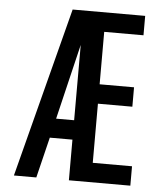

<svg xmlns="http://www.w3.org/2000/svg" viewBox="-53 -781 705 828"><g transform="rotate(5 300.0 -367.5)"><path d="M38 0 228 -735H542V-651H372V-424H521V-340H372V-84H542V0H276V-176H178L135 0ZM198 -260H276V-586Q270 -562 264.5 -538Q259 -514 253 -490Z"/></g></svg>

Font: Iosevka SS04 Medium Extended
Style: Regular
Weight: 500
Width: 7
Monospace: yes
Designer: Belleve Invis
Foundry: Belleve Invis
Version: Version 19.0.0; ttfautohint (v1.8.4)